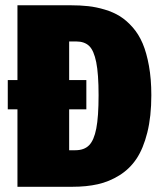

<svg xmlns="http://www.w3.org/2000/svg" viewBox="-20 -716 617 736"><path d="M250 -695.8Q287.1 -695.8 318.1 -692.4Q349.1 -689 381.8 -679.2Q414.6 -669.4 439.9 -653.6Q465.3 -637.7 488.5 -611.3Q511.7 -585 526.9 -549.3Q542 -513.7 551 -463.4Q560.1 -413.1 560.1 -351.1Q560.1 -269.5 544.7 -208Q529.3 -146.5 503.2 -107.4Q477.1 -68.4 437.7 -43.9Q398.4 -19.5 355 -9.8Q311.5 0 257.8 0H46.9V-296.9H9.8V-409.2H46.9V-695.8ZM269 -140.1Q302.7 -140.1 321.5 -159.2Q340.3 -178.2 349.1 -223.4Q357.9 -268.6 357.9 -351.1Q357.9 -432.6 348.9 -477.5Q339.8 -522.5 321.8 -539.8Q303.7 -557.1 272 -557.1H245.1V-409.2H311V-296.9H245.1V-140.1Z"/></svg>

Font: Fira Sans Compressed Heavy
Style: Regular
Weight: 900
Width: 1
Designer: Carrois Corporate & Edenspiekermann AG
Foundry: Carrois Corporate GbR & Edenspiekermann AG
Version: Version 4.203;PS 004.203;hotconv 1.0.88;makeotf.lib2.5.64775